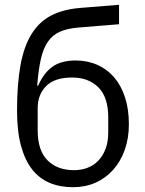

<svg xmlns="http://www.w3.org/2000/svg" viewBox="-20 -768 604 800"><path d="M284 12Q230 12 187 -6Q144 -24 114 -62Q84 -100 67.5 -160.5Q51 -221 51 -307Q51 -418 65.5 -497Q80 -576 112 -627Q144 -678 193.5 -703.5Q243 -729 314 -735L476 -748V-667L304 -653Q260 -649 230 -636Q200 -623 180.5 -595.5Q161 -568 150.5 -523Q140 -478 135 -411H139Q162 -464 198.5 -490Q235 -516 295 -516Q344 -516 385 -498Q426 -480 455 -446.5Q484 -413 500.5 -363.5Q517 -314 517 -251Q517 -192 500 -144Q483 -96 452 -61Q421 -26 378.5 -7Q336 12 284 12ZM288 -59Q319 -59 345 -69Q371 -79 390 -99Q409 -119 420 -148Q431 -177 431 -216V-279Q431 -363 390 -404Q349 -445 280 -445Q208 -445 172.5 -409.5Q137 -374 137 -317V-225Q137 -141 178 -100Q219 -59 288 -59Z"/></svg>

Font: IBM Plex Sans
Style: Regular
Weight: 400
Designer: Mike Abbink, Paul van der Laan, Pieter van Rosmalen
Foundry: Bold Monday
Version: Version 3.005